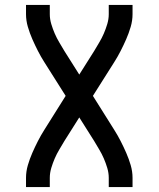

<svg xmlns="http://www.w3.org/2000/svg" viewBox="-20 -540 640 775"><path d="M85 215V178Q85 152 92.5 126.5Q100 101 110.5 77Q121 53 133 29.5Q145 6 159 -16L245 -153L159 -289Q145 -311 133 -334.5Q121 -358 110.5 -382Q100 -406 92.5 -431.5Q85 -457 85 -483V-520H181V-483Q181 -463 187 -443Q193 -423 201 -404.5Q209 -386 219.5 -368.5Q230 -351 240 -334L300 -239L360 -334Q370 -351 380.5 -368.5Q391 -386 399 -404.5Q407 -423 413 -443Q419 -463 419 -483V-520H515V-483Q515 -457 507.5 -431.5Q500 -406 489.5 -382Q479 -358 467 -334.5Q455 -311 441 -289L355 -153L441 -16Q455 6 467 29.5Q479 53 489.5 77Q500 101 507.5 126.5Q515 152 515 178V215H419V178Q419 158 413 138Q407 118 399 99.5Q391 81 380.5 63.5Q370 46 360 29L300 -66L240 29Q230 46 219.5 63.5Q209 81 201 99.5Q193 118 187 138Q181 158 181 178V215Z"/></svg>

Font: Iosevka Fixed Curly Md Ex
Style: Regular
Weight: 500
Width: 7
Monospace: yes
Designer: Belleve Invis
Foundry: Belleve Invis
Version: Version 30.1.2